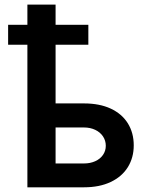

<svg xmlns="http://www.w3.org/2000/svg" viewBox="-20 -798 628 818"><path d="M356.4 -607.4H216.8V-357.4H337.9Q404.3 -357.4 451.9 -335.2Q499.5 -313 524.7 -272.5Q549.8 -231.9 549.8 -178.7Q549.8 -126.5 524.7 -85.9Q499.5 -45.4 451.7 -22.7Q403.8 0 337.9 0H96.7V-607.4H14.6V-692.4H96.7V-778.3H216.8V-692.4H356.4ZM337.9 -101.6Q364.3 -101.6 385.5 -111.1Q406.7 -120.6 418.7 -137.9Q430.7 -155.3 430.7 -176.8Q430.7 -199.2 418.7 -217Q406.7 -234.9 385.5 -244.9Q364.3 -254.9 337.9 -254.9H216.8V-101.6Z"/></svg>

Font: Pretendard GOV SemiBold
Style: Regular
Weight: 600
Designer: Base glyphs from Inter by Rasmus Andersson; Hangeul glyphs from Noto Sans CJK(Source Han Sans) by Jang Soo-young and Kan
Foundry: Kil Hyung-jin
Version: Version 1.309